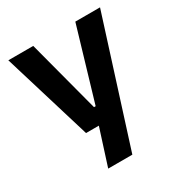

<svg xmlns="http://www.w3.org/2000/svg" viewBox="-158 -602 832 885"><g transform="rotate(-30 257.5 -159.0)"><path d="M247.5 -106H316L247.5 -76.5L370 -490.5H501.5L291 172H162.5L239.5 -69L299 -21H156L13.5 -490.5H146Z"/></g></svg>

Font: Anek Malayalam Medium SemiBold
Style: Regular
Weight: 600
Version: Version 1.003